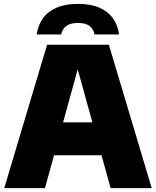

<svg xmlns="http://www.w3.org/2000/svg" viewBox="-20 -971 805 991"><path d="M2 0 223 -740H542L763 0H551L371.5 -647.5H390.5L212 0ZM186.5 -169.5 232 -339.5H532L577 -169.5ZM169.5 -793Q176 -840.5 201 -876Q226 -911.5 271.2 -931.2Q316.5 -951 382 -951Q448 -951 493 -931.2Q538 -911.5 563.2 -876Q588.5 -840.5 594.5 -793H468Q462 -822.5 441.5 -837.5Q421 -852.5 382 -852.5Q343.5 -852.5 322.8 -837.5Q302 -822.5 296 -793Z"/></svg>

Font: Encode Sans SC Condensed Thin Black
Style: Regular
Weight: 900
Version: Version 3.002